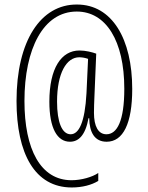

<svg xmlns="http://www.w3.org/2000/svg" viewBox="-20 -804 653 848"><path d="M564 -411C564 -632 475 -784 320 -784C160 -785 53 -624 53 -358C53 -125 134 24 297 24C343 24 385 13 414 -5V-40C388 -22 339 -8 296 -8C159 -8 88 -145 88 -358C88 -588 171 -753 319 -753C448 -753 529 -624 529 -412C529 -269 497 -211 450 -211C414 -211 395 -246 395 -306C395 -324 396 -356 397 -376L405 -567C389 -573 359 -581 331 -581C251 -581 198 -503 198 -355C198 -237 233 -178 289 -178C327 -178 357 -206 371 -282H374C375 -219 398 -178 451 -178C524 -178 564 -259 564 -411ZM232 -355C232 -482 274 -551 330 -551C344 -551 358 -548 369 -544L362 -393C355 -262 328 -211 292 -211C254 -211 232 -264 232 -355Z"/></svg>

Font: Noto Sans Malayalam UI ExtraCondensed ExtraLight
Style: Regular
Weight: 200
Width: 2
Designer: Jelle Bosma - Monotype Design Team
Foundry: Monotype Imaging Inc.
Version: Version 2.104